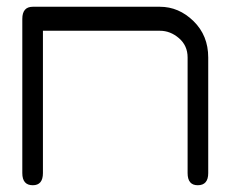

<svg xmlns="http://www.w3.org/2000/svg" viewBox="-20 -548 682 568"><path d="M565 0Q535 0 535 -36V-378Q535 -413 509.5 -435Q484 -457 453 -457H107V-36Q107 0 77 0Q46 0 46 -36V-492Q46 -528 77 -528H453Q509 -528 552.5 -485.5Q596 -443 596 -378V-36Q596 0 565 0Z"/></svg>

Font: LuenTai2017
Style: Regular
Weight: 400
Designer: LuenTai
Foundry: Microsoft Corpration
Version: Version 1.00 November 27, 2016, initial release